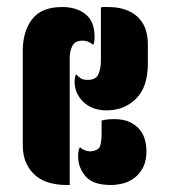

<svg xmlns="http://www.w3.org/2000/svg" viewBox="-20 -528 482 548"><path d="M179 0H169Q146 0 124 -5.5Q102 -11 84.5 -24.5Q67 -38 56 -60Q45 -82 45 -114V-383Q45 -438 71.5 -473Q98 -508 158 -508Q198 -508 224 -487.5Q250 -467 250 -422Q250 -407 246 -400Q232 -412 216 -412Q194 -412 186.5 -397Q179 -382 179 -365ZM268 -507Q273 -508 278 -508H288Q342 -508 372 -480.5Q402 -453 402 -402V-347Q402 -279 368 -246Q334 -213 285 -213H278Q240 -215 216.5 -238.5Q193 -262 193 -295Q193 -300 193.5 -304Q194 -308 197 -316Q205 -308 211 -304Q217 -300 231 -300Q254 -300 261 -316.5Q268 -333 268 -355ZM398 -97Q398 -69 388.5 -50.5Q379 -32 364 -20.5Q349 -9 331 -4.5Q313 0 296 0Q245 0 224 -25Q203 -50 203 -81Q203 -86 203.5 -93Q204 -100 208 -108Q221 -96 238 -96Q262 -98 266 -112Q270 -126 270 -147V-184Q285 -188 306 -188Q332 -188 349.5 -180Q367 -172 378 -159Q389 -146 393.5 -129.5Q398 -113 398 -97Z"/></svg>

Font: Kenia
Style: Regular
Weight: 400
Designer: Julia Petretta
Foundry: Julia Petretta
Version: Version 1.001